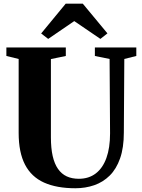

<svg xmlns="http://www.w3.org/2000/svg" viewBox="-20 -996 756 1024"><path d="M382 8Q282.5 8 215 -22.2Q147.5 -52.5 113.5 -117.8Q79.5 -183 79.5 -287V-681.5L14 -697.5V-743H331V-697.5L251.5 -681V-263.5Q251.5 -205.5 261 -163.8Q270.5 -122 289.5 -95Q308.5 -68 336.2 -55.2Q364 -42.5 400.5 -42.5Q453.5 -42.5 490.8 -71Q528 -99.5 547.5 -153.5Q567 -207.5 567 -284.5L564.5 -681.5L486 -697.5V-743H707V-697.5L643 -681.5L640.5 -289.5Q640.5 -208.5 620.5 -151.5Q600.5 -94.5 565 -59.5Q529.5 -24.5 482.5 -8.2Q435.5 8 382 8ZM237 -788.5 199.5 -817.5 330.5 -976.5H421.5L553 -818L515.5 -788.5L376 -883.5Z"/></svg>

Font: Merriweather 72pt ExtraBold
Style: Regular
Weight: 800
Version: Version 2.100